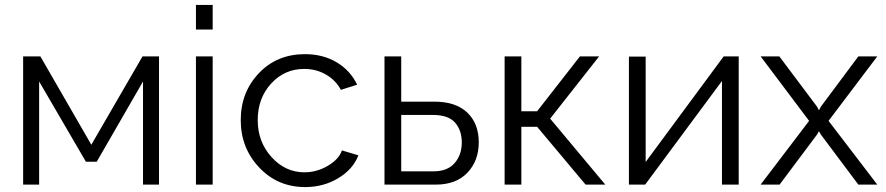

<svg xmlns="http://www.w3.org/2000/svg" viewBox="-20 -750 3599 780"><path d="M74 0V-521H144L351 -162L559 -521H626V0H561V-419L373 -93H329L139 -419V0Z M776 -630V-730H844V-630ZM776 0V-521H844V0Z M1220 10Q1108 10 1033 -69.5Q958 -149 958 -262Q958 -375 1031.5 -452.5Q1105 -530 1219 -530Q1292 -530 1347.5 -497Q1403 -464 1431 -406L1365 -385Q1343 -425 1303.5 -447.5Q1264 -470 1216 -470Q1136 -470 1081.5 -410.5Q1027 -351 1027 -262Q1027 -174 1083 -112Q1139 -50 1217 -50Q1267 -50 1312 -76.5Q1357 -103 1369 -139L1436 -119Q1414 -62 1354 -26Q1294 10 1220 10Z M1542 0V-521H1610V-337H1745Q1832 -337 1878.5 -292.5Q1925 -248 1925 -172Q1925 -97 1879 -48.5Q1833 0 1750 0ZM1610 -54H1741Q1798 -54 1827 -87.5Q1856 -121 1856 -171Q1856 -221 1828.5 -252Q1801 -283 1739 -283H1610Z M2030 0V-521H2098V-298H2162L2336 -521H2414L2215 -268L2439 0H2359L2162 -235H2098V0Z M2535 0V-520H2603V-92L2920 -521H2981V0H2913V-421L2601 0Z M3146 -521 3299 -317 3307 -302 3315 -317 3467 -521H3544L3346 -259L3544 0H3467L3315 -203L3307 -217L3299 -203L3147 0H3070L3267 -259L3070 -521Z"/></svg>

Font: Raleway-v4020
Style: Regular
Weight: 400
Designer: Matt McInerney, Pablo Impallari, Rodrigo Fuenzalida
Foundry: Matt McInerney, Pablo Impallari, Rodrigo Fuenzalida
Version: Version 4.020;PS 004.020;hotconv 1.0.88;makeotf.lib2.5.64775